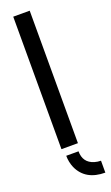

<svg xmlns="http://www.w3.org/2000/svg" viewBox="-167 -718 536 931"><g transform="rotate(-20 101.0 -252.5)"><path d="M202.1 179.7Q100.6 179.7 64.5 100.6Q51.8 70.3 51.8 38.1H115.2Q115.2 96.7 168.9 113.3Q185.5 118.2 202.1 118.2ZM41 0V-683.6H126V0Z"/></g></svg>

Font: Post No Bills Colombo SemiBold
Style: Regular
Weight: 600
Designer: Kosala Senevirathne, Siva Puranthara, Lasantha Premarathna, Tharique Azeez
Foundry: Mooniak
Version: Version 1.220 ; ttfautohint (v1.6)